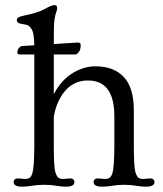

<svg xmlns="http://www.w3.org/2000/svg" viewBox="-20 -718 633 746"><path d="M65.4 7.3Q33.2 7.3 33.2 -10.7Q33.2 -24.9 51.3 -24.9L75.7 -22.5Q86.9 -22.5 94.2 -26.6Q101.6 -30.8 105.5 -44.4Q113.3 -69.3 113.3 -154.8V-506.3H57.6Q47.4 -506.3 47.4 -513.7Q47.4 -525.4 54.2 -532.2Q61 -539.1 64 -539.1L113.3 -542Q112.3 -586.9 105.2 -600.3Q98.1 -613.8 90.1 -618.4Q82 -623 63.7 -625.2Q45.4 -627.4 45.4 -640.6Q45.4 -651.9 70.3 -656.7Q128.4 -668.9 150.4 -681.2Q180.2 -698.2 191.2 -698.2Q202.1 -698.2 202.1 -687Q202.1 -681.6 200.2 -675.8Q189.9 -649.4 189.5 -610.4Q189 -571.3 189 -546.9L282.2 -552.7Q293.5 -552.7 293.5 -543.9Q293.5 -524.4 285.9 -515.4Q278.3 -506.3 273.4 -506.3H189V-352.1Q229.5 -429.7 303.7 -453.1Q327.1 -460.4 350.6 -460.4Q421.9 -460.4 460.9 -418.9Q500 -377.4 500 -289.6V-154.8Q500 -69.3 505.9 -50Q511.7 -30.8 519 -26.6Q526.4 -22.5 537.6 -22.5L562 -24.9Q580.1 -24.9 580.1 -10.7Q580.1 7.3 547.4 7.3Q528.8 7.3 507.8 3.7Q486.8 0 462.6 0Q438.5 0 416.7 3.7Q395 7.3 376.5 7.3Q343.8 7.3 343.8 -10.7Q343.8 -24.9 361.8 -24.9L386.2 -22.5Q397.5 -22.5 404.8 -26.6Q412.1 -30.8 416.5 -44.4Q424.3 -68.8 424.3 -154.8V-266.1Q424.3 -405.3 321.8 -405.3Q247.6 -405.3 209 -328.1Q195.3 -301.3 189 -264.6V-154.8Q189 -69.3 194.8 -50Q200.7 -30.8 208 -26.6Q215.3 -22.5 226.6 -22.5L251 -24.9Q269 -24.9 269 -10.7Q269 7.3 236.8 7.3Q218.3 7.3 198.2 3.7Q178.2 0 152.3 0Q126.5 0 105.2 3.7Q84 7.3 65.4 7.3Z"/></svg>

Font: Ovo
Style: Regular
Weight: 400
Designer: Nicole Fally
Foundry: Sorkin Type Co.
Version: Version 1.001